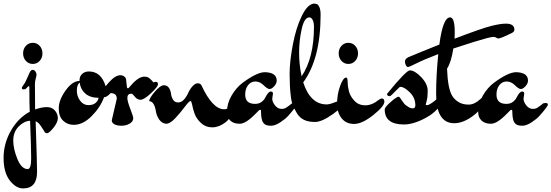

<svg xmlns="http://www.w3.org/2000/svg" viewBox="-99 -651 3079 1072"><path d="M45.5 -311Q30 -328 30 -353Q30 -378 45.5 -395Q61 -412 84 -412Q107 -412 122.5 -395Q138 -378 138 -353Q138 -328 122.5 -311Q107 -294 84 -294Q61 -294 45.5 -311ZM56 293Q75 293 75 233Q75 173 69 23Q33 26 4 56.5Q-25 87 -25 133.5Q-25 180 -2 236.5Q21 293 56 293ZM65 -164Q65 -170 61.5 -170Q58 -170 51 -161Q44 -152 33.5 -152Q23 -152 23 -159Q23 -166 32 -176.5Q41 -187 50.5 -210Q60 -233 67 -247Q74 -261 83.5 -261Q93 -261 99 -251.5Q105 -242 105 -235Q105 -228 100.5 -212Q96 -196 96 -182Q96 -82 97 -40Q134 -53 162.5 -53Q191 -53 207.5 -34Q224 -15 224 8.5Q224 32 199.5 62.5Q175 93 163.5 93Q152 93 147 80Q144 76 138.5 67Q133 58 130.5 54.5Q128 51 123.5 45Q119 39 116 36Q107 29 100 26Q108 269 108 308Q108 401 30 401Q-10 401 -44.5 356.5Q-79 312 -79 231Q-79 150 -38 78.5Q3 7 67 -27Q65 -69 65 -153Z M451 -105Q404 -105 377 -129Q350 -153 346 -190Q330 -178 330 -145.5Q330 -113 348.5 -88.5Q367 -64 394.5 -64Q422 -64 436.5 -78Q451 -92 451 -105ZM490 -172Q493 -163 497.5 -163Q502 -163 513 -168.5Q524 -174 532 -174Q540 -174 540 -164Q540 -154 518.5 -131Q497 -108 482 -108Q461 -51 412.5 -2.5Q364 46 313 46Q277 46 253 22.5Q229 -1 229 -46.5Q229 -92 267 -145.5Q305 -199 345 -199V-203Q345 -225 360 -238.5Q375 -252 397 -252Q465 -252 490 -172Z M519 -131 492 -129Q474 -129 474 -138Q474 -152 509.5 -191.5Q545 -231 573 -231Q585 -231 594.5 -224Q604 -217 605 -207L610 -162Q613 -158 616 -158Q619 -158 632 -174Q674 -223 707 -223Q720 -223 728 -219Q736 -215 746.5 -203.5Q757 -192 758 -191Q765 -194 772 -194Q783 -194 783 -180.5Q783 -167 744 -130.5Q705 -94 686 -94Q667 -94 654 -111Q641 -128 635 -128Q612 -128 612 -104Q612 -86 628.5 -43Q645 0 645 8Q645 28 624.5 39.5Q604 51 579.5 51Q555 51 540 43Q525 35 525 21L553 -100Q553 -131 519 -131Z M734 -86Q734 -102 765 -138.5Q796 -175 815.5 -175Q835 -175 844.5 -160Q854 -145 856 -127Q858 -109 867.5 -94Q877 -79 895.5 -79Q914 -79 928.5 -95.5Q943 -112 952 -132.5Q961 -153 976 -169.5Q991 -186 1005.5 -186Q1020 -186 1026 -174Q1088 -41 1152 -41Q1162 -41 1170 -44Q1178 -47 1182 -47Q1194 -47 1194 -28Q1194 6 1158.5 33Q1123 60 1086 60Q1049 60 1023.5 36Q998 12 988.5 -13.5Q979 -39 974.5 -63Q970 -87 965 -87Q957 -87 933.5 -55.5Q910 -24 880.5 8Q851 40 828 40Q804 37 790 16.5Q776 -4 772 -26Q763 -86 734 -86Z M1425 -128 1421 -100Q1421 -82 1436.5 -62.5Q1452 -43 1473 -43Q1489 -43 1499 -50Q1521 -65 1526.5 -70.5Q1532 -76 1544.5 -76Q1557 -76 1557 -67Q1557 -57 1510 -4Q1495 13 1466 32Q1437 51 1414.5 51Q1392 51 1380.5 43.5Q1369 36 1364 20Q1358 -2 1358 -34Q1358 -38 1353 -38Q1348 -38 1330 -18Q1274 40 1239.5 40Q1205 40 1186.5 22Q1168 4 1168 -24Q1168 -73 1194 -117.5Q1220 -162 1256 -189Q1336 -248 1380 -248Q1446 -246 1446 -201Q1446 -185 1432 -169.5Q1418 -154 1406 -154Q1394 -154 1373 -175Q1352 -196 1327 -196Q1302 -196 1286 -175.5Q1270 -155 1270 -123Q1270 -71 1325 -71Q1347 -71 1361.5 -82Q1376 -93 1382 -106Q1399 -140 1413 -140Q1425 -140 1425 -128Z M1585 -225Q1654 -328 1654 -501Q1654 -526 1646.5 -540Q1639 -554 1628 -554Q1600 -554 1585.5 -489Q1571 -424 1571 -357Q1571 -290 1585 -225ZM1725 -68Q1741 -68 1771 -80Q1801 -92 1812 -92Q1823 -92 1823 -82Q1823 -59 1760.5 -14.5Q1698 30 1660 30Q1622 30 1598 18Q1574 6 1559.5 -17.5Q1545 -41 1536 -64Q1527 -87 1524 -120Q1518 -171 1518 -239Q1518 -307 1536 -402Q1554 -497 1586.5 -563Q1619 -629 1655 -631Q1665 -630 1671.5 -627.5Q1678 -625 1684.5 -610.5Q1691 -596 1691 -569Q1691 -323 1594 -191Q1634 -68 1725 -68Z M1807.5 -311Q1792 -328 1792 -353Q1792 -378 1807.5 -395Q1823 -412 1846 -412Q1869 -412 1884.5 -395Q1900 -378 1900 -353Q1900 -328 1884.5 -311Q1869 -294 1846 -294Q1823 -294 1807.5 -311ZM2015 -93Q2025 -101 2033 -101Q2047 -101 2047 -83Q2047 -58 1985 -8.5Q1923 41 1878 41Q1833 41 1808 9Q1783 -23 1783 -73.5Q1783 -124 1800 -171Q1817 -218 1834 -218Q1842 -217 1842 -193.5Q1842 -170 1849 -142Q1856 -114 1879.5 -88.5Q1903 -63 1940.5 -63Q1978 -63 2015 -93Z M2341 -100 2352 -111Q2359 -118 2366 -118Q2378 -118 2378 -104Q2378 -99 2377 -96Q2351 -33 2281 5.5Q2211 44 2156 44Q2049 44 2049 -40Q2049 -51 2075 -75Q2101 -99 2113 -105Q2121 -111 2125.5 -111Q2130 -111 2133 -107Q2136 -103 2140 -97Q2144 -91 2147 -87Q2150 -83 2155 -76Q2160 -69 2165.5 -64.5Q2171 -60 2178 -56Q2191 -46 2205.5 -46Q2220 -46 2220 -63Q2220 -105 2189 -135.5Q2158 -166 2137 -166Q2132 -166 2127 -160L2090 -123Q2081 -114 2077 -114Q2062 -114 2062 -127Q2169 -258 2189 -258Q2217 -258 2253 -220Q2289 -182 2289 -144Q2289 -108 2283.5 -89Q2278 -70 2278 -67Q2278 -64 2286 -64Q2294 -64 2312 -76Q2330 -88 2341 -100Z M2162 -307Q2162 -327 2194 -337Q2243 -358 2354 -402Q2374 -554 2414 -554Q2440 -554 2440 -471Q2440 -447 2439 -435Q2591 -493 2643 -506Q2695 -519 2726 -519Q2773 -519 2773 -485Q2773 -474 2759 -467Q2697 -436 2682 -436Q2679 -436 2672 -440.5Q2665 -445 2656 -445Q2647 -445 2619 -438Q2562 -423 2432 -380Q2420 -302 2397 -268Q2401 -154 2427 -114Q2439 -95 2461.5 -81Q2484 -67 2517 -67Q2550 -67 2582 -97Q2588 -103 2592 -103Q2600 -103 2600 -90Q2600 -48 2544 -5.5Q2488 37 2437 37Q2336 37 2336 -127Q2336 -230 2348 -349Q2265 -317 2225.5 -297Q2186 -277 2179 -277Q2172 -277 2167 -287Q2162 -297 2162 -307Z M2828 -128 2824 -100Q2824 -82 2839.5 -62.5Q2855 -43 2876 -43Q2892 -43 2902 -50Q2924 -65 2929.5 -70.5Q2935 -76 2947.5 -76Q2960 -76 2960 -67Q2960 -57 2913 -4Q2898 13 2869 32Q2840 51 2817.5 51Q2795 51 2783.5 43.5Q2772 36 2767 20Q2761 -2 2761 -34Q2761 -38 2756 -38Q2751 -38 2733 -18Q2677 40 2642.5 40Q2608 40 2589.5 22Q2571 4 2571 -24Q2571 -73 2597 -117.5Q2623 -162 2659 -189Q2739 -248 2783 -248Q2849 -246 2849 -201Q2849 -185 2835 -169.5Q2821 -154 2809 -154Q2797 -154 2776 -175Q2755 -196 2730 -196Q2705 -196 2689 -175.5Q2673 -155 2673 -123Q2673 -71 2728 -71Q2750 -71 2764.5 -82Q2779 -93 2785 -106Q2802 -140 2816 -140Q2828 -140 2828 -128Z"/></svg>

Font: Dr Sugiyama
Style: Regular
Weight: 400
Designer: Alejandro Paul
Foundry: Alejandro Paul
Version: Version 1.000